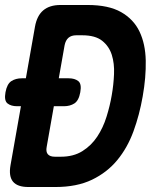

<svg xmlns="http://www.w3.org/2000/svg" viewBox="-35 -750 655 770"><path d="M78.7 0Q34.9 0 17.1 -21.6Q-0.6 -43.2 7.1 -87L105.3 -643Q113 -686.8 138.4 -708.4Q163.9 -730 207.7 -730H316.3Q400.5 -730 450.7 -701.4Q500.9 -672.8 524.5 -623.4Q548.1 -573.9 549.5 -506.9Q550.9 -439.9 537.2 -363.1Q524.5 -289.8 500.4 -223.7Q476.3 -157.7 435.5 -108.1Q394.7 -58.5 333.9 -29.2Q273.1 0 187.3 0ZM152.3 -161.5Q148.3 -141.5 156.8 -131.5Q165.3 -121.5 185.3 -121.5H208.9Q259.9 -121.5 295.6 -144Q331.4 -166.5 354.9 -202Q378.4 -237.4 392.1 -281.4Q405.9 -325.3 413.2 -368.5Q420.5 -409.9 422.3 -452.8Q424.2 -495.7 413.3 -530.1Q402.4 -564.5 374.7 -586.5Q347.1 -608.5 294.7 -608.5H271.1Q251.1 -608.5 239.6 -598.5Q228.1 -588.5 224.1 -568.5ZM33.5 -324Q9.2 -324 -4.9 -335.2Q-19.1 -346.5 -13 -380Q-6.9 -413.5 10.7 -424.8Q28.2 -436 52.5 -436H240.5Q264.8 -436 278.9 -424.8Q293.1 -413.5 287 -380Q280.9 -346.5 263.3 -335.2Q245.8 -324 221.5 -324Z"/></svg>

Font: Maple Mono
Style: Italic
Weight: 400
Italic angle: -10°
Monospace: yes
Designer: subframe7536
Version: Version 7.300